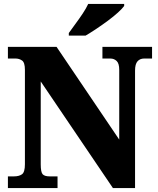

<svg xmlns="http://www.w3.org/2000/svg" viewBox="-20 -951 797 971"><path d="M20 0V-59H51Q76 -59 91 -69.5Q106 -80 106 -120V-598Q106 -635 91.5 -645Q77 -655 59 -655H20V-714H266L583 -245V-598Q583 -630 570 -642.5Q557 -655 538 -655H498V-714H749V-655H709Q688 -655 675.5 -641Q663 -627 663 -594V0H551L186 -539V-120Q186 -80 196 -69.5Q206 -59 231 -59H271V0ZM328 -784Q342 -804 361 -829.5Q380 -855 398 -882Q416 -909 426 -931H608V-921Q599 -908 577 -888Q555 -868 526 -846.5Q497 -825 467 -805Q437 -785 413 -771H328Z"/></svg>

Font: Noto Serif SemiCondensed Black
Style: Regular
Weight: 900
Width: 4
Designer: Monotype Design Team
Foundry: Monotype Imaging Inc.
Version: Version 2.014; ttfautohint (v1.8.4.7-5d5b)